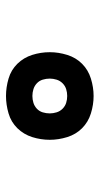

<svg xmlns="http://www.w3.org/2000/svg" viewBox="134 -976 332 640"><g transform="rotate(-90 300.0 -656.0)"><path d="M300 -510Q271 -510 242 -519Q213 -528 192.5 -548.5Q172 -569 163 -598Q154 -627 154 -656Q154 -686 163 -714.5Q172 -743 192.5 -764Q213 -785 242 -793.5Q271 -802 300 -802Q329 -802 358 -793.5Q387 -785 407.5 -764Q428 -743 437 -714.5Q446 -686 446 -656Q446 -627 437 -598Q428 -569 407.5 -548.5Q387 -528 358 -519Q329 -510 300 -510ZM300 -598Q312 -598 323 -601.5Q334 -605 342.5 -613.5Q351 -622 354.5 -633.5Q358 -645 358 -656Q358 -668 354.5 -679.5Q351 -691 342.5 -699Q334 -707 323 -710.5Q312 -714 300 -714Q288 -714 277 -710.5Q266 -707 257.5 -699Q249 -691 245.5 -679.5Q242 -668 242 -656Q242 -645 245.5 -633.5Q249 -622 257.5 -613.5Q266 -605 277 -601.5Q288 -598 300 -598Z"/></g></svg>

Font: Iosevka Curly Medium Extended
Style: Regular
Weight: 500
Width: 7
Monospace: yes
Designer: Belleve Invis
Foundry: Belleve Invis
Version: Version 11.1.0; ttfautohint (v1.8.3)